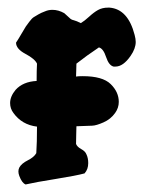

<svg xmlns="http://www.w3.org/2000/svg" viewBox="-20 -489 398 509"><path d="M47.9 0Q38.1 -3.9 31.2 -22.5Q26.4 -35.2 31.2 -44.9Q37.1 -55.7 53.7 -64Q70.3 -72.3 76.2 -83Q78.1 -110.4 78.1 -153.3Q38.1 -158.2 15.6 -189.5Q6.8 -201.2 6.8 -215.8Q6.8 -233.4 21.5 -251Q41 -272.5 77.1 -274.4Q77.1 -303.7 78.1 -320.3Q72.3 -333 47.4 -346.2Q22.5 -359.4 22.5 -376Q27.3 -382.8 36.6 -398.9Q45.9 -415 48.3 -418.5Q50.8 -421.9 57.6 -431.2Q64.5 -440.4 69.3 -443.4Q74.2 -446.3 81.5 -450.7Q88.9 -455.1 99.6 -459Q108.4 -462.9 119.1 -462.9Q134.8 -462.9 150.4 -454.1Q164.1 -441.4 167 -439Q169.9 -436.5 176.3 -435.1Q182.6 -433.6 194.3 -427.7Q204.1 -433.6 216.3 -444.8Q228.5 -456.1 239.7 -462.4Q251 -468.8 266.6 -468.8H270.5Q319.3 -464.8 336.9 -396.5Q339.8 -385.7 339.8 -377.9Q339.8 -360.4 326.2 -340.8Q306.6 -312.5 286.1 -312.5H281.2Q268.6 -315.4 261.2 -337.9Q253.9 -360.4 242.2 -363.3Q210 -341.8 182.6 -320.3Q182.6 -313.5 182.1 -302.2Q181.6 -291 181.6 -286.1Q187.5 -287.1 199.2 -287.1Q252 -287.1 273.4 -266.1Q294.9 -245.1 294.9 -218.8Q294.9 -203.1 285.2 -189.5Q273.4 -172.9 254.4 -164.6Q235.4 -156.2 224.6 -155.8Q213.9 -155.3 182.6 -154.3Q182.6 -149.4 182.1 -134.3Q181.6 -119.1 181.6 -107.4Q184.6 -99.6 195.3 -93.8Q206.1 -87.9 209 -80.1Q213.9 -70.3 213.9 -56.6Q213.9 -40 204.1 -29.3Q182.6 -23.4 127.9 -14.6Q73.2 -5.9 47.9 0Z"/></svg>

Font: LPEducational
Style: Medium
Weight: 500
Designer: Based on Essays1743, by John Stracke, which says:

Based on the typeface in a 1743 English translation of the essays of 
Version: Version 001.204